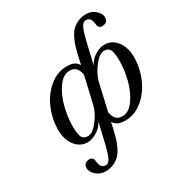

<svg xmlns="http://www.w3.org/2000/svg" viewBox="-222 -896 1215 1293"><g transform="rotate(-30 386.0 -250.0)"><path d="M84 -159Q84 -244 118 -323Q152 -402 213 -452Q274 -502 346 -502Q379 -502 399 -494Q419 -486 435 -463H437Q443 -491 444 -497L452 -532Q460 -566 467 -589.5Q474 -613 489 -644.5Q504 -676 522 -695Q540 -714 569.5 -728Q599 -742 636 -742Q678 -742 707.5 -715Q737 -688 737 -660Q737 -616 688 -616Q679 -616 670.5 -623Q662 -630 661 -639Q656 -680 645.5 -693.5Q635 -707 612 -707Q591 -707 575.5 -673Q560 -639 541 -555L524 -481L509 -420H511Q529 -456 567.5 -479Q606 -502 640 -502Q697 -502 734.5 -454Q772 -406 772 -331Q772 -246 738 -167Q704 -88 643 -38Q582 12 510 12Q477 12 457 4Q437 -4 421 -27H419Q413 1 412 7L406 32Q398 66 391 89.5Q384 113 369 144.5Q354 176 336 195Q318 214 288.5 228Q259 242 222 242Q180 242 150.5 215Q121 188 121 160Q121 116 170 116Q179 116 187.5 123Q196 130 197 139Q202 180 212.5 193.5Q223 207 246 207Q267 207 282.5 173Q298 139 317 55L332 -9L347 -70H345Q327 -34 288.5 -11Q250 12 216 12Q159 12 121.5 -36Q84 -84 84 -159ZM181 -131Q181 -77 192 -50Q203 -23 239 -23Q274 -23 316.5 -77Q359 -131 373 -187L421 -396Q413 -435 396 -451Q379 -467 349 -467Q299 -467 259 -410Q219 -353 200 -277Q181 -201 181 -131ZM435 -94Q443 -55 460 -39Q477 -23 507 -23Q557 -23 597 -80Q637 -137 656 -213Q675 -289 675 -359Q675 -413 664 -440Q653 -467 617 -467Q582 -467 539.5 -413Q497 -359 483 -303Z"/></g></svg>

Font: Lingua Franca
Style: Italic
Weight: 400
Italic angle: -13°
Version: Version 1.19